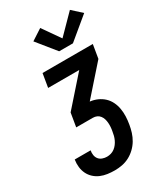

<svg xmlns="http://www.w3.org/2000/svg" viewBox="-238 -1078 1004 1171"><g transform="rotate(-30 263.5 -492.5)"><path d="M210 0Q184 0 159 -3.5Q134 -7 111.5 -16.5Q89 -26 71 -42.5Q53 -59 42.5 -80.5Q32 -102 29 -127Q26 -152 30 -178Q30 -178 30 -179Q30 -180 31 -180H142Q142 -180 142 -179.5Q142 -179 142 -179Q139 -163 141.5 -147Q144 -131 153.5 -119Q163 -107 178.5 -101.5Q194 -96 210 -96Q224 -96 238 -100Q252 -104 264 -113Q276 -122 285 -134Q294 -146 300 -159Q306 -172 309.5 -185.5Q313 -199 315 -213Q318 -228 319 -242.5Q320 -257 319 -271Q318 -285 314 -298.5Q310 -312 301.5 -323Q293 -334 280.5 -339.5Q268 -345 253 -345H136L152 -441L327 -639H108L124 -735H478L462 -639L287 -441V-440Q314 -437 338.5 -426Q363 -415 381.5 -397.5Q400 -380 411.5 -356.5Q423 -333 427.5 -306.5Q432 -280 431 -252.5Q430 -225 425 -197Q421 -172 413 -146.5Q405 -121 391 -97.5Q377 -74 356.5 -54.5Q336 -35 312 -22.5Q288 -10 262 -5Q236 0 210 0ZM278 -799 172 -930 249 -980 335 -857 461 -985 527 -925 375 -799Z"/></g></svg>

Font: Iosevka SS04 Oblique
Style: Bold
Weight: 700
Italic angle: -9°
Monospace: yes
Designer: Belleve Invis
Foundry: Belleve Invis
Version: Version 19.0.0; ttfautohint (v1.8.4)